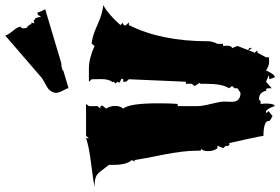

<svg xmlns="http://www.w3.org/2000/svg" viewBox="-196 -902 1107 760"><g transform="rotate(-90 358.0 -521.5)"><path d="M597.7 -1054.7Q601.1 -1042.5 616.7 -1024.2Q632.3 -1005.9 632.8 -993.2Q626.5 -991.7 626.5 -983.9Q626.5 -976.1 628.4 -969.7Q631.3 -968.3 633.1 -966.6Q634.8 -964.8 636.5 -963.4Q638.2 -961.9 638.7 -960.9Q639.2 -960 640.6 -958Q642.1 -956.1 643.1 -950.7L649.4 -952.1L646 -939L655.8 -942.4L667.5 -933.6L672.4 -913.1L679.2 -924.8L688 -928.2Q689.5 -920.9 701.7 -896.5L488.8 -833Q483.9 -832 481.9 -832Q480 -832 480 -833L459 -827.6L460 -825.2L389.6 -804.2Q388.7 -810.1 381.6 -823Q374.5 -835.9 371.8 -846.9Q369.1 -857.9 375.2 -869.4Q381.3 -880.9 389.9 -886.5Q398.4 -892.1 411.9 -899.2Q425.3 -906.2 430.2 -910.2ZM424.8 -9.3 441.4 -11.2 415 -22.5 389.2 0V-15.1Q387.2 -23.4 380.4 -23.4V-14.2Q378.4 -30.8 370.8 -40.5Q363.3 -50.3 344.2 -50.3Q339.8 -43.5 334.2 -43.5Q328.6 -43.5 327.1 -44.4L328.6 -24.9Q328.6 11.7 318.4 11.7Q311 -13.2 298.8 -22.5Q292.5 -22.5 290.5 -21.5L298.8 -12.7L278.8 3.4L260.3 -7.8Q260.3 -22 247.6 -26.4Q231.4 -32.7 200.7 -32.7Q200.7 -38.6 186.8 -102.8Q172.9 -167 171.9 -168.9Q169.9 -167 167.7 -167Q165.5 -167 162.8 -170.2Q160.2 -173.3 160.2 -176Q160.2 -178.7 162.1 -180.7L151.9 -192.4L162.1 -214.8H151.9Q141.1 -227.5 140.4 -250Q139.6 -272.5 149.4 -277.3L142.1 -282.2V-293Q142.1 -350.6 125.5 -432.9Q108.9 -515.1 105 -543H98.6L105 -553.2Q85.9 -575.2 85.9 -625V-644.5Q78.1 -653.8 69.1 -666Q60.1 -678.2 56.2 -682.9Q52.2 -687.5 44.4 -692.9Q32.2 -701.2 -2 -701.2Q16.6 -705.6 88.9 -714.6Q161.1 -723.6 191.4 -734.9V-723.6L200.7 -734.9H327.1L318.4 -723.6V-689L308.6 -678.2Q309.1 -678.7 312.5 -678.7Q320.3 -678.7 320.3 -671.4Q320.3 -669.4 318.4 -667.5L308.6 -655.3Q319.3 -638.7 319.3 -619.6Q319.3 -600.6 308.6 -587.9Q329.6 -563.5 329.6 -448.2Q329.6 -397.5 327.1 -372.1H318.4V-293Q318.4 -275.4 327.4 -239.5Q336.4 -203.6 336.4 -189.9L335.4 -158.2Q335.4 -123.5 371.1 -123.5L389.2 -135.7V-146.5L397.9 -157.2L389.2 -168.9Q406.7 -195.3 406.7 -256.8V-282.2L410.6 -285.2L397.9 -305.2L406.7 -315.9V-339.8H415L424.8 -565.4L415 -576.2V-587.9H424.8Q426.8 -590.3 426.8 -593Q426.8 -595.7 419.2 -598.4Q411.6 -601.1 411.6 -603.3Q411.6 -605.5 415 -610.4L406.7 -620.1L408.2 -619.6Q410.2 -619.6 412.6 -622.6Q415 -625.5 415 -627.4Q415 -629.4 413.1 -630.4Q425.3 -642.6 425.3 -674.3Q425.3 -706.1 424.8 -712.4L415 -723.6H468.3Q506.3 -723.6 556.6 -701.2L564.9 -712.4Q590.3 -712.4 640.1 -689.9Q689.9 -667.5 718.3 -667.5Q679.2 -644.5 639.2 -598.6L648.9 -589.4H647Q643.6 -589.4 640.6 -586.2Q637.7 -583 637.7 -580.1Q637.7 -577.1 639.2 -576.2L649.9 -565.4H639.2Q575.2 -438 575.2 -252.4Q575.2 -233.9 564.9 -214.8V-192.4H556.6L557.6 -178.2Q557.6 -157.2 547.9 -157.2L556.6 -135.7L539.1 -90.3Q540 -92.3 542.2 -92.3Q544.4 -92.3 546.9 -89.1Q549.3 -85.9 549.3 -83.3Q549.3 -80.6 547.9 -79.1L539.1 -90.3L529.8 -67.4L539.1 -56.6H529.8L511.7 -22.5V-11.2Q508.8 -10.3 493.2 -10.3Q477.5 -10.3 459.5 -22.5Q456.1 -13.2 448 -0.5Q439.9 12.2 432.6 12.7Z"/></g></svg>

Font: Butcherman
Style: Regular
Weight: 400
Version: Version 001.004